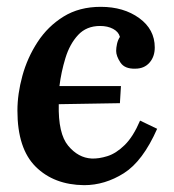

<svg xmlns="http://www.w3.org/2000/svg" viewBox="-20 -531 509 562"><path d="M275 -511Q342 -511 387.5 -478Q433 -445 433 -392Q433 -365 417.5 -347.5Q402 -330 376 -330Q345 -329 332.5 -348Q320 -367 320 -382Q320 -391 322.5 -402.5Q325 -414 331 -423Q327 -438 311 -446.5Q295 -455 273 -455Q233 -455 208.5 -428.5Q184 -402 171.5 -361Q159 -320 154 -279H334L331 -229L152 -226Q150 -140 179.5 -104.5Q209 -69 248 -67Q269 -66 294.5 -74Q320 -82 345 -106.5Q370 -131 390 -178L440 -154Q398 -59 342.5 -24Q287 11 226 11Q138 10 84.5 -43Q31 -96 31 -207Q31 -256 45.5 -309Q60 -362 90 -408Q120 -454 166 -482.5Q212 -511 275 -511Z"/></svg>

Font: Lora SemiBold
Style: Italic
Weight: 600
Italic angle: -3°
Designer: Olga Karpushina, Alexei Vanyashin (Cyrillic)
Foundry: Cyreal
Version: Version 3.011; ttfautohint (v1.8.4.7-5d5b)